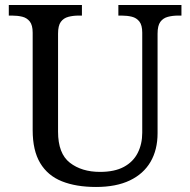

<svg xmlns="http://www.w3.org/2000/svg" viewBox="-20 -734 757 764"><path d="M362 10Q283 10 226.5 -12.5Q170 -35 140 -85Q110 -135 110 -216V-604Q110 -634 98.5 -648.5Q87 -663 68.5 -667.5Q50 -672 28 -672H15V-714H306V-672H293Q271 -672 252 -667Q233 -662 222 -647Q211 -632 211 -600V-210Q211 -123 258 -86.5Q305 -50 378 -50Q436 -50 473 -70Q510 -90 528 -125.5Q546 -161 546 -206V-604Q546 -634 534.5 -648.5Q523 -663 504.5 -667.5Q486 -672 464 -672H451V-714H702V-672H689Q667 -672 648 -667Q629 -662 618 -647Q607 -632 607 -600V-204Q607 -138 579 -90Q551 -42 496.5 -16Q442 10 362 10Z"/></svg>

Font: Noto Serif Telugu
Style: Regular
Weight: 400
Designer: Jelle Bosma - Monotype Design Team
Foundry: Monotype Imaging Inc.
Version: Version 2.003